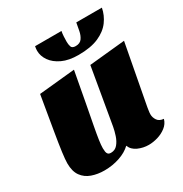

<svg xmlns="http://www.w3.org/2000/svg" viewBox="-177 -879 982 1033"><g transform="rotate(-30 314.5 -363.0)"><path d="M176 20Q134 20 98.5 7.5Q63 -5 42 -34Q21 -63 21 -113Q21 -135 27 -180.5Q33 -226 46.5 -306Q60 -386 81 -510L304 -532Q284 -422 269.5 -345.5Q255 -269 245.5 -219Q236 -169 231.5 -138Q227 -107 227 -88Q227 -77 228.5 -67Q230 -57 235.5 -51Q241 -45 254 -45Q279 -45 295 -64Q311 -83 320 -110.5Q329 -138 333 -161L393 -510L615 -532L545 -160Q544 -152 542 -140Q540 -128 540 -118Q540 -98 552 -80.5Q564 -63 591 -61Q583 -33 559.5 -15Q536 3 507 11.5Q478 20 451 20Q417 20 385.5 6Q354 -8 343 -37Q315 -10 270.5 5Q226 20 176 20ZM366 -588Q306 -588 265.5 -607Q225 -626 204 -656Q183 -686 183 -719Q183 -731 186 -746H350Q347 -732 346 -713.5Q345 -695 345 -681Q345 -665 349.5 -651Q354 -637 376 -637Q403 -637 415.5 -654.5Q428 -672 433 -697.5Q438 -723 442 -746H601Q593 -703 566.5 -667Q540 -631 491 -609.5Q442 -588 366 -588Z"/></g></svg>

Font: Sansita Swashed Light Black
Style: Regular
Weight: 900
Version: Version 1.003